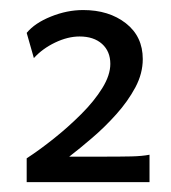

<svg xmlns="http://www.w3.org/2000/svg" viewBox="-20 -619 348 390"><path d="M34.2 -249V-297.4Q60.5 -314.5 89.8 -337.9Q119.1 -361.3 145.3 -387.5Q171.4 -413.6 187.7 -439.9Q204.1 -466.3 204.1 -489.3Q204.1 -514.6 187.3 -529.8Q170.4 -544.9 141.6 -544.9Q117.7 -544.9 91.8 -532.5Q65.9 -520 48.8 -501L34.2 -552.2Q50.8 -572.3 83.5 -585.4Q116.2 -598.6 148.9 -598.6Q201.2 -598.6 235.6 -571.8Q270 -544.9 270 -499Q270 -469.7 254.9 -441.4Q239.7 -413.1 216.3 -387Q192.9 -360.8 167.2 -338.9Q141.6 -316.9 120.6 -300.8H188Q225.6 -300.8 247.1 -301.3Q268.6 -301.8 283.7 -304.7V-249Z"/></svg>

Font: Harmattan SemiBold
Style: Regular
Weight: 600
Designer: George W. Nuss III and SIL International
Foundry: SIL International
Version: Version 4.000